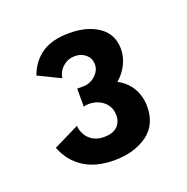

<svg xmlns="http://www.w3.org/2000/svg" viewBox="-72 -909 454 465"><g transform="rotate(-20 155.0 -676.5)"><path d="M149.5 -513Q101.5 -513 70.5 -533.5Q39.5 -554 26 -590L92 -622.5Q94 -601 108.2 -587.8Q122.5 -574.5 145.5 -574.5Q167 -574.5 178.8 -585.2Q190.5 -596 190.5 -614Q190.5 -636 175 -649.2Q159.5 -662.5 137 -662.5Q130 -662.5 123.5 -660.5V-707H139Q156.5 -707 170.2 -719.2Q184 -731.5 184 -748Q184 -763 172.8 -773Q161.5 -783 145 -783Q127.5 -783 114.2 -771.8Q101 -760.5 98 -743L41.5 -770.5Q53 -803 79.5 -821.5Q106 -840 151 -840Q197.5 -840 226.8 -819.5Q256 -799 256 -761Q256 -741.5 246.8 -722.5Q237.5 -703.5 220.5 -689Q243.5 -677 255.8 -656Q268 -635 268 -608.5Q268 -561 234 -537Q200 -513 149.5 -513Z"/></g></svg>

Font: Spartan Thin
Style: Bold
Weight: 700
Version: Version 1.004